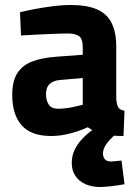

<svg xmlns="http://www.w3.org/2000/svg" viewBox="-20 -532 551 768"><path d="M184 12Q105 12 67 -30.5Q29 -73 29 -152Q29 -209 50 -240.5Q71 -272 110 -286.5Q149 -301 204 -305L311 -313V-344Q311 -376 296.5 -387Q282 -398 252 -398Q228 -398 194 -396.5Q160 -395 125 -393.5Q90 -392 64 -390L60 -483Q83 -489 117.5 -495.5Q152 -502 190 -507Q228 -512 263 -512Q328 -512 368 -494.5Q408 -477 426.5 -440Q445 -403 445 -344V-136Q447 -114 452.5 -103.5Q458 -93 478 -89L474 12Q446 12 425.5 10Q405 8 387 3Q372 -1 358.5 -7Q345 -13 331 -23Q316 -16 292 -7.5Q268 1 240 6.5Q212 12 184 12ZM213 -97Q229 -97 247 -99.5Q265 -102 282 -106Q299 -110 311 -113V-220L220 -212Q194 -210 179 -196.5Q164 -183 164 -156Q164 -130 175 -113.5Q186 -97 213 -97ZM380 216Q347 216 321.5 204.5Q296 193 281.5 171.5Q267 150 267 120Q267 92 278 68.5Q289 45 307.5 25Q326 5 348 -11L450 -1Q431 14 418 28.5Q405 43 398.5 56Q392 69 392 82Q392 97 400 105.5Q408 114 424 114Q431 114 443.5 112.5Q456 111 466 110L478 205Q449 210 423 213Q397 216 380 216Z"/></svg>

Font: Titillium Web
Style: Bold
Weight: 700
Designer: Mohamed Gaber, Accademia di Belle Arti di Urbino
Foundry: Kief Type Foundry, Accademia di Belle Arti di Urbino
Version: Version 3.000